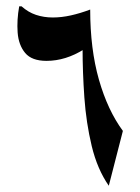

<svg xmlns="http://www.w3.org/2000/svg" viewBox="-20 -578 441 605"><path d="M40.5 -558.1H47.9Q68.4 -539.6 93.3 -531.2Q118.2 -522.9 146.5 -522.9Q173.8 -522.9 203.4 -529.5Q232.9 -536.1 264.2 -547.9Q264.2 -423.8 291.7 -327.1Q319.3 -230.5 367.2 -165.5L322.8 7.3Q286.6 -44.9 269 -117.9Q251.5 -190.9 245.8 -271.2Q240.2 -351.6 240.2 -425.3L245.1 -422.9Q187 -386.2 126.5 -386.2Q80.1 -386.2 59.3 -411.1Q38.6 -436 35.6 -475.3Q32.7 -514.6 40.5 -558.1Z"/></svg>

Font: Lateef ExtraBold
Style: Regular
Weight: 800
Designer: SIL International
Foundry: SIL International
Version: Version 4.200